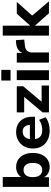

<svg xmlns="http://www.w3.org/2000/svg" viewBox="1056 -1823 778 2930"><g transform="rotate(-90 1445.0 -358.0)"><path d="M361 11Q302 11 256.5 -18.5Q211 -48 196 -97H206V0H58V-705H209V-400H197Q213 -445 258 -473Q303 -501 361 -501Q426 -501 474 -470Q522 -439 549 -382Q576 -325 576 -246Q576 -167 549 -109Q522 -51 473.5 -20Q425 11 361 11ZM316 -102Q364 -102 394 -137.5Q424 -173 424 -246Q424 -319 394 -353.5Q364 -388 316 -388Q267 -388 237 -353.5Q207 -319 207 -246Q207 -173 237 -137.5Q267 -102 316 -102Z M923 11Q836 11 773.5 -20.5Q711 -52 677.5 -109.5Q644 -167 644 -245Q644 -321 676 -378.5Q708 -436 765.5 -468.5Q823 -501 896 -501Q968 -501 1020 -470.5Q1072 -440 1100.5 -384Q1129 -328 1129 -251V-213H768V-291H1020L1004 -277Q1004 -338 977.5 -369.5Q951 -401 902 -401Q865 -401 839 -384Q813 -367 799 -335Q785 -303 785 -258V-250Q785 -199 800.5 -166.5Q816 -134 847.5 -118Q879 -102 926 -102Q966 -102 1007 -114Q1048 -126 1081 -151L1121 -50Q1084 -22 1030.5 -5.5Q977 11 923 11Z M1195 0V-97L1460 -413V-378H1195V-491H1594V-394L1325 -73V-112H1605V0Z M1681 -586V-727H1844V-586ZM1687 0V-491H1838V0Z M1955 0V-491H2103V-371H2093Q2105 -431 2145.5 -463.5Q2186 -496 2253 -501L2297 -504L2306 -377L2221 -368Q2164 -363 2136.5 -335Q2109 -307 2109 -254V0Z M2367 0V-705H2518V-288H2520L2701 -491H2880L2647 -228V-285L2890 0H2708L2520 -212H2518V0Z"/></g></svg>

Font: Nunito Sans 12pt ExtraBold
Style: Regular
Weight: 800
Designer: Vernon Adams
Foundry: Vernon Adams
Version: Version 3.101;gftools[0.9.27]